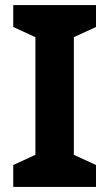

<svg xmlns="http://www.w3.org/2000/svg" viewBox="-20 -734 429 754"><path d="M357 0H32V-86L119 -126V-588L32 -628V-714H357V-628L270 -588V-126L357 -86Z"/></svg>

Font: Noto Sans Adlam
Style: Regular
Weight: 400
Designer: Mark Jamra, Neil Patel
Foundry: JamraPatel LLC
Version: Version 3.001